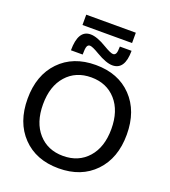

<svg xmlns="http://www.w3.org/2000/svg" viewBox="-181 -1170 1157 1310"><g transform="rotate(20 397.0 -515.0)"><path d="M217 -965V-1040H577V-965ZM410 -881Q462 -850 480 -850Q494 -850 500.5 -863.5Q507 -877 507 -914H592Q592 -776 502 -776Q457 -776 384 -819Q332 -850 314 -850Q299 -850 293 -834.5Q287 -819 287 -776H202Q202 -924 292 -924Q339 -924 410 -881ZM135 -638Q233 -740 397 -740Q561 -740 659 -638Q757 -536 757 -365Q757 -194 659 -92Q561 10 397 10Q233 10 135 -92Q37 -194 37 -365Q37 -536 135 -638ZM217 -156.5Q285 -80 397 -80Q509 -80 577 -156.5Q645 -233 645 -365Q645 -497 577 -573.5Q509 -650 397 -650Q285 -650 217 -573.5Q149 -497 149 -365Q149 -233 217 -156.5Z"/></g></svg>

Font: Mplus 1p Medium
Style: Regular
Weight: 500
Version: Version 1.061